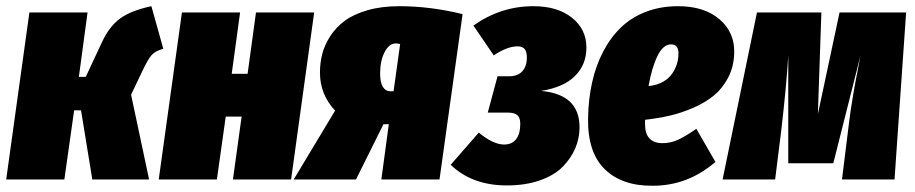

<svg xmlns="http://www.w3.org/2000/svg" viewBox="-32 -574 2927 614"><path d="M452.1 -554.2 490.2 -418Q464.8 -411.1 453.4 -398.4Q441.9 -385.7 424.8 -350.1L387.2 -271L444.8 0H263.2L227.1 -221.2H205.1L173.8 0H-12.2L62 -534.2H248L220.2 -328.1H242.2L294.9 -440.9Q317.9 -489.7 352.1 -514.9Q386.2 -540 452.1 -554.2Z M712.9 0 740.7 -201.2H689.9L661.6 0H475.6L549.8 -534.2H735.8L709 -337.9H759.8L786.6 -534.2H972.7L898.9 0Z M1244.6 -554.2Q1344.7 -554.2 1447.3 -528.8L1373.5 0H1187.5L1211.4 -176.8H1194.3L1106.4 0H907.2L1039.6 -220.2Q991.2 -272 991.2 -341.8Q991.2 -372.6 998.5 -401.4Q1005.9 -430.2 1024.2 -458.5Q1042.5 -486.8 1070.6 -507.6Q1098.6 -528.3 1143.3 -541.3Q1188 -554.2 1244.6 -554.2ZM1233.4 -435.1Q1212.4 -435.1 1198 -407.5Q1183.6 -379.9 1183.6 -338.9Q1183.6 -310.1 1192.4 -296.1Q1201.2 -282.2 1215.3 -282.2H1226.6L1247.6 -433.1Q1241.7 -435.1 1233.4 -435.1Z M1673.8 -554.2Q1751 -554.2 1797.1 -517.3Q1843.3 -480.5 1843.3 -421.9Q1843.3 -367.7 1807.1 -331.3Q1771 -294.9 1698.2 -283.2Q1821.3 -272.5 1821.3 -167Q1821.3 -132.3 1807.9 -100.3Q1794.4 -68.4 1767.8 -41Q1741.2 -13.7 1694.8 2.7Q1648.4 19 1588.9 19Q1478 19 1409.2 -46.9L1499 -149.9Q1545.4 -111.8 1580.1 -111.8Q1605.5 -111.8 1618.7 -129.2Q1631.8 -146.5 1631.8 -178.2Q1631.8 -197.8 1622.3 -205.8Q1612.8 -213.9 1592.3 -213.9H1527.8L1559.1 -330.1H1596.2Q1624 -330.1 1638.4 -346.2Q1652.8 -362.3 1652.8 -390.1Q1652.8 -408.7 1645.8 -417.2Q1638.7 -425.8 1623 -425.8Q1590.3 -425.8 1546.9 -397L1481.9 -492.2Q1569.3 -554.2 1673.8 -554.2Z M2136.7 -554.2Q2220.2 -554.2 2269.3 -512Q2318.4 -469.7 2315.9 -402.8Q2314.5 -359.9 2296.4 -325.4Q2278.3 -291 2251 -268.6Q2223.6 -246.1 2185.5 -229.5Q2147.5 -212.9 2110.4 -204.3Q2073.2 -195.8 2030.8 -190.9V-176.8Q2030.8 -116.2 2086.9 -116.2Q2112.8 -116.2 2136.7 -127.2Q2160.6 -138.2 2194.8 -162.1L2255.9 -56.2Q2167.5 20 2055.7 20Q1957 21 1901.9 -33Q1846.7 -86.9 1848.6 -195.8Q1849.6 -257.3 1861.6 -310.8Q1873.5 -364.3 1897 -409.2Q1920.4 -454.1 1953.9 -486.3Q1987.3 -518.6 2033.9 -536.4Q2080.6 -554.2 2136.7 -554.2ZM2042 -298.8Q2064 -300.8 2081.1 -308.8Q2098.1 -316.9 2108.6 -327.9Q2119.1 -338.9 2126 -352.8Q2132.8 -366.7 2135.3 -379.2Q2137.7 -391.6 2137.7 -403.8Q2137.7 -432.1 2113.8 -432.1Q2088.4 -432.1 2070.3 -394.5Q2052.2 -356.9 2042 -298.8Z M2865.7 -534.2 2828.6 0H2660.6L2680.7 -162.1Q2682.6 -177.7 2684.6 -192.9Q2686.5 -208 2688 -218.5Q2689.5 -229 2692.4 -246.1Q2695.3 -263.2 2696.3 -270.3Q2697.3 -277.3 2701.2 -298.8Q2705.1 -320.3 2706.3 -326.2Q2707.5 -332 2712.9 -360.1Q2718.3 -388.2 2719.7 -396L2632.8 -51.8H2488.8V-396Q2482.9 -299.3 2466.8 -160.2L2446.8 0H2278.8L2388.7 -534.2H2594.7L2583.5 -209L2652.8 -534.2Z"/></svg>

Font: Fira Sans Compressed Heavy
Style: Italic
Weight: 900
Width: 3
Italic angle: -8°
Designer: Carrois Corporate & Edenspiekermann AG
Foundry: Carrois Corporate GbR & Edenspiekermann AG
Version: Version 4.203;PS 004.203;hotconv 1.0.88;makeotf.lib2.5.64775